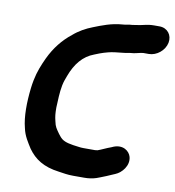

<svg xmlns="http://www.w3.org/2000/svg" viewBox="-101 -851 1043 1144"><g transform="rotate(10 421.0 -279.0)"><path d="M554.7 -735C554.3 -735 553.5 -735 552.9 -734.9C486 -730.2 430.3 -707.6 380.7 -688C340 -672.6 299.3 -649.8 266.3 -620.7C213.4 -579.3 169.6 -525 137 -456.5C116.2 -411.2 99 -370.9 87.9 -315C84.7 -298.9 82.1 -282.6 80.2 -265.9C70.3 -180.8 68.9 -91.9 86.3 -26.1C96.1 22 120.8 56.2 140.9 88.8C141.1 89.1 141.4 89.6 141.6 89.9C182.2 146.5 236.8 182.9 329.9 194.8C359.2 198.9 383 204 418.3 204H486.3C510.4 204 534.9 200.8 557.2 193.4L579.3 185.2C598.8 178 628.4 165.6 652.9 154.6L664.2 149.8C702 134.7 743.8 86.1 730.2 34.9C721.1 1 680.5 -30.3 624.6 -7.9C620.9 -6.4 617.3 -4.6 613.7 -3C585.6 6.8 557.6 21.6 535.3 29.2C527.9 30.1 522.4 31 520.8 31H450.8C426.2 31 418 27.3 387.2 24.2C343.9 17.4 321 8.4 304.2 -12.7L292.6 -27.2L279 -46.7C272.2 -56.5 268.1 -64 263.6 -76.3L258.2 -97.3C251.3 -124.5 249.5 -142.3 249.4 -179.3C251.6 -221.8 252.1 -271 260.9 -315C265.8 -339.5 271 -351.3 279.3 -373.9C308 -452.2 351.9 -505.1 416.2 -528.9L446.7 -541C461 -546.5 478.4 -551.7 494.9 -556C519.9 -563 552.3 -565.7 583.7 -569.1C603.4 -570.5 621.7 -576 630 -576C651.1 -576 689.7 -589 703.6 -589H736.6C783.9 -589 831.2 -627.2 840.8 -675C850.2 -722.4 819 -762 771.1 -762H738.1C697.7 -762 672.8 -751.3 645.7 -747.9C630.2 -746.3 614.6 -742 607.1 -742C588.3 -742 566.5 -735 554.7 -735Z"/></g></svg>

Font: Smoothie
Style: BdIt
Weight: 700
Foundry: Cannot Into Space Fonts
Version: Version 0.8